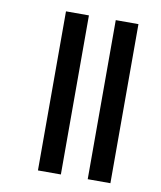

<svg xmlns="http://www.w3.org/2000/svg" viewBox="-76 -664 648 775"><g transform="rotate(10 248.0 -277.0)"><path d="M336 49H429V-603H336ZM132 49H226V-603H132Z"/></g></svg>

Font: Noto Sans Malayalam ExtraCondensed Medium
Style: Regular
Weight: 500
Width: 2
Designer: Jelle Bosma - Monotype Design Team
Foundry: Monotype Imaging Inc.
Version: Version 2.104